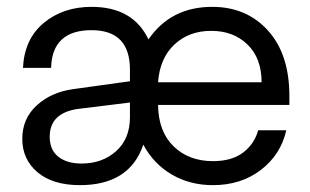

<svg xmlns="http://www.w3.org/2000/svg" viewBox="-20 -530 903 560"><path d="M601 10Q534 10 481 -21Q428 -52 398 -108Q358 10 213 10Q134 10 89.5 -27.5Q45 -65 45 -125Q45 -184 87 -222.5Q129 -261 193 -270L359 -293V-327Q359 -442 247 -442Q132 -442 129 -332H47Q51 -416 107.5 -463Q164 -510 247 -510Q368 -510 413 -415Q478 -510 599 -510Q699 -510 761.5 -441Q824 -372 824 -250V-224H441Q442 -146 486.5 -103Q531 -60 601 -60Q656 -60 689 -85Q722 -110 733 -150H815Q799 -79 741 -34.5Q683 10 601 10ZM125 -131Q125 -93 150 -73Q175 -53 218 -53Q278 -53 318.5 -89Q359 -125 359 -188V-231L213 -213Q125 -203 125 -131ZM441 -290H743Q743 -360 702 -400Q661 -440 596 -440Q531 -440 488.5 -400Q446 -360 441 -290Z"/></svg>

Font: TASA Orbiter Display
Style: Regular
Weight: 400
Designer: Weizhong Zhang
Version: Version 1.000;Glyphs 3.1.2 (3151)